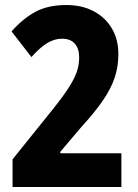

<svg xmlns="http://www.w3.org/2000/svg" viewBox="-20 -744 550 764"><path d="M463 0H30V-110L178 -294Q226 -353 251 -391.5Q276 -430 285.5 -458Q295 -486 295 -516Q295 -551 277.5 -570.5Q260 -590 227 -590Q197 -590 168.5 -573Q140 -556 105 -517L26 -619Q72 -671 122 -697.5Q172 -724 244 -724Q306 -724 352.5 -699.5Q399 -675 425 -631Q451 -587 451 -529Q451 -479 436.5 -435.5Q422 -392 390 -345Q358 -298 304 -239L220 -140V-134H463Z"/></svg>

Font: Noto Sans Condensed ExtraBold
Style: Regular
Weight: 800
Width: 3
Designer: Monotype Design Team
Foundry: Monotype Imaging Inc.
Version: Version 2.013; ttfautohint (v1.8.4.7-5d5b)